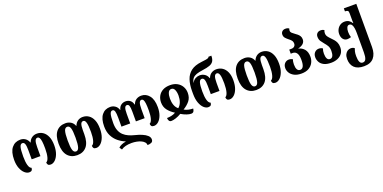

<svg xmlns="http://www.w3.org/2000/svg" viewBox="-11 -1847 6327 3173"><g transform="rotate(-20 3152.0 -260.0)"><path d="M205 9Q165 9 126.5 -24.5Q88 -58 63 -120.5Q38 -183 38 -270Q38 -410 94.5 -480Q151 -550 246 -550Q296 -550 334 -523.5Q372 -497 389 -448H394Q411 -497 449.5 -523.5Q488 -550 538 -550Q597 -550 643.5 -518.5Q690 -487 717 -425Q744 -363 744 -270Q744 -183 720.5 -121Q697 -59 660 -25Q623 9 581 9Q548 9 535 -7.5Q522 -24 522 -49Q553 -62 569 -120Q585 -178 585 -270Q585 -350 578.5 -397Q572 -444 558.5 -464Q545 -484 525 -484Q495 -484 481.5 -449Q468 -414 468 -336V-180H314V-336Q314 -414 302 -449Q290 -484 259 -484Q226 -484 212 -436.5Q198 -389 198 -270Q198 -175 214.5 -117Q231 -59 264 -49Q264 -22 250.5 -6.5Q237 9 205 9Z M1047 14Q942 14 881 -56.5Q820 -127 820 -269Q820 -410 878 -480Q936 -550 1040 -550Q1093 -550 1134.5 -524Q1176 -498 1194 -448H1199Q1217 -497 1255 -523.5Q1293 -550 1343 -550Q1401 -550 1447.5 -519Q1494 -488 1521 -425.5Q1548 -363 1548 -269Q1548 -183 1524.5 -121Q1501 -59 1463.5 -25Q1426 9 1384 9Q1350 9 1337.5 -7.5Q1325 -24 1325 -50Q1356 -61 1373 -119.5Q1390 -178 1390 -269Q1390 -385 1376 -434.5Q1362 -484 1330 -484Q1300 -484 1286.5 -452.5Q1273 -421 1273 -343V-270Q1273 -127 1213.5 -56.5Q1154 14 1047 14ZM1049 -51Q1086 -51 1102 -101.5Q1118 -152 1118 -269Q1118 -388 1102.5 -436.5Q1087 -485 1049 -485Q1010 -485 994.5 -436Q979 -387 979 -269Q979 -151 994.5 -101Q1010 -51 1049 -51Z M2373 -550Q2457 -550 2512.5 -480.5Q2568 -411 2568 -278Q2568 -195 2545 -134.5Q2522 -74 2484.5 -40.5Q2447 -7 2405 -7Q2372 -7 2359.5 -23Q2347 -39 2347 -65Q2377 -77 2393 -134.5Q2409 -192 2409 -278Q2409 -356 2403.5 -401Q2398 -446 2386 -465Q2374 -484 2353 -484Q2327 -484 2314 -449.5Q2301 -415 2301 -337V-180H2147V-348Q2147 -425 2136 -454.5Q2125 -484 2098 -484Q2072 -484 2059.5 -454.5Q2047 -425 2047 -348V-180H1893V-337Q1893 -415 1882.5 -449.5Q1872 -484 1844 -484Q1812 -484 1798.5 -439Q1785 -394 1785 -281Q1785 -204 1806 -151Q1827 -98 1864 -63.5Q1901 -29 1949.5 -7.5Q1998 14 2052 27Q2118 43 2172.5 66Q2227 89 2260 119.5Q2293 150 2293 188Q2293 226 2264.5 240Q2236 254 2194 254Q2194 224 2173.5 201Q2153 178 2118.5 162.5Q2084 147 2042 139Q2000 131 1957 131Q1837 131 1772 178L1742 135Q1764 113 1799.5 97.5Q1835 82 1874 77V73Q1807 46 1750.5 -0.5Q1694 -47 1659.5 -116Q1625 -185 1625 -281Q1625 -413 1679.5 -481.5Q1734 -550 1827 -550Q1873 -550 1911.5 -524.5Q1950 -499 1966 -448H1971Q1983 -499 2017.5 -524.5Q2052 -550 2098 -550Q2144 -550 2177.5 -524.5Q2211 -499 2223 -448H2228Q2245 -499 2283.5 -524.5Q2322 -550 2373 -550Z M2703 14Q2673 14 2661 -8.5Q2649 -31 2649 -56Q2687 -56 2727.5 -64.5Q2768 -73 2803 -94Q2734 -137 2689.5 -193Q2645 -249 2644 -330Q2644 -393 2671.5 -443Q2699 -493 2751.5 -521.5Q2804 -550 2881 -550Q2952 -550 3004 -521.5Q3056 -493 3085 -443Q3114 -393 3114 -330Q3114 -247 3070 -192Q3026 -137 2954 -94Q2991 -73 3031 -64.5Q3071 -56 3109 -56Q3109 -32 3096 -9Q3083 14 3050 14Q3019 14 2973.5 -1Q2928 -16 2878 -46Q2828 -16 2780.5 -1Q2733 14 2703 14ZM2879 -145Q2917 -176 2936 -227Q2955 -278 2955 -340Q2955 -400 2936.5 -442Q2918 -484 2879 -484Q2839 -484 2821.5 -442Q2804 -400 2804 -340Q2804 -277 2822 -226.5Q2840 -176 2879 -145Z M3354 9Q3314 9 3276.5 -25Q3239 -59 3214.5 -124.5Q3190 -190 3190 -285V-337Q3190 -447 3218 -531Q3246 -615 3313 -666.5Q3380 -718 3498 -732Q3553 -738 3582 -743Q3611 -748 3623.5 -755Q3636 -762 3640 -774H3690Q3690 -712 3668 -677.5Q3646 -643 3599 -626Q3552 -609 3476 -599Q3406 -590 3362 -574.5Q3318 -559 3294 -531Q3270 -503 3259 -456H3263Q3287 -499 3323.5 -517Q3360 -535 3396 -535Q3445 -535 3483.5 -509Q3522 -483 3538 -434H3543Q3560 -483 3599 -509Q3638 -535 3688 -535Q3747 -535 3793.5 -504.5Q3840 -474 3866.5 -414.5Q3893 -355 3893 -270Q3893 -183 3870 -121Q3847 -59 3809.5 -25Q3772 9 3730 9Q3697 9 3684.5 -7.5Q3672 -24 3672 -49Q3702 -62 3718 -120Q3734 -178 3734 -270Q3734 -380 3719 -424.5Q3704 -469 3674 -469Q3644 -469 3630.5 -434.5Q3617 -400 3617 -323V-180H3464V-323Q3464 -400 3451.5 -434.5Q3439 -469 3408 -469Q3376 -469 3361.5 -424Q3347 -379 3347 -270Q3347 -175 3363.5 -117Q3380 -59 3413 -49Q3413 -22 3399.5 -6.5Q3386 9 3354 9Z M4196 14Q4091 14 4030 -56.5Q3969 -127 3969 -269Q3969 -410 4027 -480Q4085 -550 4189 -550Q4242 -550 4283.5 -524Q4325 -498 4343 -448H4348Q4366 -497 4404 -523.5Q4442 -550 4492 -550Q4550 -550 4596.5 -519Q4643 -488 4670 -425.5Q4697 -363 4697 -269Q4697 -183 4673.5 -121Q4650 -59 4612.5 -25Q4575 9 4533 9Q4499 9 4486.5 -7.5Q4474 -24 4474 -50Q4505 -61 4522 -119.5Q4539 -178 4539 -269Q4539 -385 4525 -434.5Q4511 -484 4479 -484Q4449 -484 4435.5 -452.5Q4422 -421 4422 -343V-270Q4422 -127 4362.5 -56.5Q4303 14 4196 14ZM4198 -51Q4235 -51 4251 -101.5Q4267 -152 4267 -269Q4267 -388 4251.5 -436.5Q4236 -485 4198 -485Q4159 -485 4143.5 -436Q4128 -387 4128 -269Q4128 -151 4143.5 -101Q4159 -51 4198 -51Z M4991 14Q4915 14 4865.5 -12Q4816 -38 4791.5 -78Q4767 -118 4767 -160Q4767 -214 4797 -245Q4827 -276 4871 -276Q4906 -276 4937 -256Q4929 -237 4925.5 -215Q4922 -193 4922 -169Q4922 -112 4939.5 -81.5Q4957 -51 4991 -51Q5027 -51 5046 -86.5Q5065 -122 5065 -197Q5065 -283 5039 -319.5Q5013 -356 4971 -356H4934V-428H4971Q5006 -428 5025.5 -446.5Q5045 -465 5045 -494Q5045 -529 5026 -551.5Q5007 -574 4982 -592Q4955 -613 4933 -637.5Q4911 -662 4911 -699Q4911 -732 4933 -753Q4955 -774 4992 -774Q5014 -774 5028.5 -769Q5043 -764 5054 -755Q5046 -737 5046 -719Q5046 -695 5065.5 -677Q5085 -659 5110 -642Q5132 -627 5153 -609.5Q5174 -592 5188 -568.5Q5202 -545 5202 -511Q5202 -424 5080 -394V-392Q5142 -379 5182.5 -331Q5223 -283 5223 -197Q5223 -143 5198 -95Q5173 -47 5122 -16.5Q5071 14 4991 14Z M5514 14Q5432 14 5384 -12Q5336 -38 5315 -78Q5294 -118 5294 -160Q5294 -214 5324 -245Q5354 -276 5398 -276Q5433 -276 5464 -256Q5456 -236 5452.5 -214.5Q5449 -193 5449 -168Q5449 -113 5465 -82Q5481 -51 5514 -51Q5548 -51 5564.5 -82Q5581 -113 5581 -170Q5581 -227 5559.5 -262Q5538 -297 5512 -326Q5487 -355 5465.5 -387.5Q5444 -420 5444 -468Q5444 -504 5467 -527Q5490 -550 5528 -550Q5550 -550 5565 -545Q5580 -540 5591 -531Q5579 -508 5579 -481Q5579 -445 5598 -419Q5617 -393 5642 -368Q5664 -346 5687 -320Q5710 -294 5725 -259.5Q5740 -225 5740 -176Q5740 -114 5710 -72Q5680 -30 5629 -8Q5578 14 5514 14Z M6005 254Q5892 254 5835.5 199Q5779 144 5779 47Q5779 -3 5796 -36Q5813 -69 5839.5 -85Q5866 -101 5896 -101Q5933 -101 5960 -80Q5951 -59 5943.5 -28Q5936 3 5936 53Q5936 116 5951.5 152.5Q5967 189 6005 189Q6044 189 6060.5 151Q6077 113 6077 39V-304Q6077 -352 6070.5 -391.5Q6064 -431 6048.5 -453.5Q6033 -476 6005 -476Q5977 -476 5962.5 -446Q5948 -416 5948 -369Q5948 -315 5963 -273Q5928 -261 5897 -261Q5853 -261 5825 -294.5Q5797 -328 5797 -386Q5797 -432 5817 -469Q5837 -506 5871.5 -528Q5906 -550 5950 -550Q5994 -550 6024.5 -530.5Q6055 -511 6074 -478H6079Q6077 -501 6077 -529Q6077 -557 6077 -586V-651Q6077 -685 6064 -695.5Q6051 -706 6028 -706H6015V-760H6234V0Q6234 120 6177 187Q6120 254 6005 254Z"/></g></svg>

Font: Noto Serif Georgian Condensed ExtraBold
Style: Regular
Weight: 800
Width: 3
Designer: Monotype Design Team, Akaki Razmadze
Foundry: Google LLC
Version: Version 2.003; ttfautohint (v1.8.4.7-5d5b)